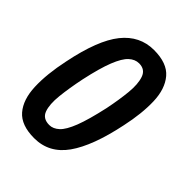

<svg xmlns="http://www.w3.org/2000/svg" viewBox="-165 -619 711 711"><g transform="rotate(45 190.5 -263.5)"><path d="M139 9Q71 9 40 -27Q9 -63 6.5 -127.5Q4 -192 22 -276Q50 -414 99 -475Q148 -536 222 -536Q291 -536 322 -499.5Q353 -463 355 -400.5Q357 -338 340 -260Q312 -125 264.5 -58Q217 9 139 9ZM144 -65Q164 -65 182 -81.5Q200 -98 216.5 -140.5Q233 -183 250 -260Q261 -314 265.5 -359.5Q270 -405 260 -433.5Q250 -462 218 -462Q197 -462 179 -445.5Q161 -429 144.5 -387.5Q128 -346 112 -272Q100 -214 95 -167Q90 -120 100 -92.5Q110 -65 144 -65Z"/></g></svg>

Font: Mona Sans Condensed Medium
Style: Italic
Weight: 500
Width: 3
Italic angle: -11.7°
Designer: Deni Anggara
Foundry: GitHub
Version: Version 1.001; ttfautohint (v1.8.4.7-5d5b);gftools[0.9.31]